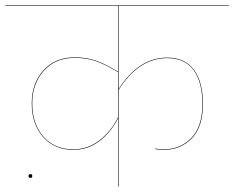

<svg xmlns="http://www.w3.org/2000/svg" viewBox="-30 -700 878 720"><path d="M415 -366Q490 -484 597 -484Q663 -484 697 -438.5Q731 -393 731 -310Q731 -224 689 -181Q647 -138 584 -138Q569 -138 552 -141V-143Q569 -140 584 -140Q646 -140 687.5 -182.5Q729 -225 729 -310Q729 -392 696 -437Q663 -482 597 -482Q490 -482 415 -363V0H413V-257Q387 -205 343.5 -171.5Q300 -138 245 -138Q175 -138 132 -186Q89 -234 89 -312Q89 -388 133 -436.5Q177 -485 250 -485Q295 -485 331.5 -472Q368 -459 413 -431V-678H-10V-680H828V-678H415ZM413 -429Q368 -457 331.5 -470Q295 -483 250 -483Q178 -483 134.5 -435Q91 -387 91 -312Q91 -235 133 -187.5Q175 -140 245 -140Q300 -140 344 -174.5Q388 -209 413 -261ZM77 -40Q77 -47 84 -47Q91 -47 91 -40Q91 -33 84 -33Q77 -33 77 -40Z"/></svg>

Font: FiraGO Two
Style: Regular
Weight: 100
Designer: bBox Type
Foundry: bBox Type GmbH
Version: Version 1.001